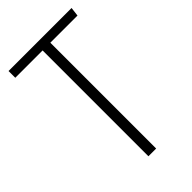

<svg xmlns="http://www.w3.org/2000/svg" viewBox="-211 -755 825 825"><g transform="rotate(-45 201.5 -342.0)"><path d="M395 -684 390 -643H225V0H178V-643H12V-684Z"/></g></svg>

Font: Fira Sans Extra Condensed ExtraLight
Style: Regular
Weight: 275
Width: 1
Designer: Carrois Corporate & Edenspiekermann AG
Foundry: Carrois Corporate GbR & Edenspiekermann AG
Version: Version 4.203